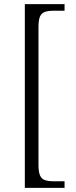

<svg xmlns="http://www.w3.org/2000/svg" viewBox="-20 -780 369 928"><path d="M100 128V-760H292V-728H236Q213 -728 197 -722.5Q181 -717 173.5 -700.5Q166 -684 166 -649V17Q166 51 173.5 68Q181 85 197 90.5Q213 96 236 96H292V128Z"/></svg>

Font: Noto Serif Hebrew Light
Style: Regular
Weight: 300
Version: Version 2.003